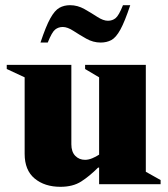

<svg xmlns="http://www.w3.org/2000/svg" viewBox="-20 -710 649 740"><path d="M213 10Q152 10 113.5 -22Q75 -54 75 -117V-412L6 -444V-460H255V-154Q255 -125 270 -109.5Q285 -94 308 -94Q321 -94 335.5 -100Q350 -106 362 -114V-412L308 -444V-460H542V-48L599 -16V0H362V-64H358Q325 -31 293 -10.5Q261 10 213 10ZM136 -546Q157 -609 174 -639.5Q191 -670 209 -680Q227 -690 250 -690Q279 -690 305.5 -675Q332 -660 355 -645Q378 -630 396 -630Q413 -630 425.5 -640Q438 -650 454 -690H482Q461 -627 444 -596Q427 -565 409 -555.5Q391 -546 368 -546Q339 -546 312.5 -561Q286 -576 263 -591Q240 -606 222 -606Q205 -606 192.5 -596Q180 -586 164 -546Z"/></svg>

Font: Spectral ExtraBold
Style: Regular
Weight: 800
Designer: Jean-Baptiste Levee
Foundry: Production Type
Version: Version 2.001